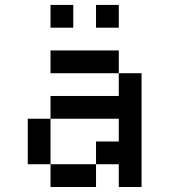

<svg xmlns="http://www.w3.org/2000/svg" viewBox="-20 -747 676 767"><path d="M90.9 -272.7V-90.9H181.8V-272.7ZM181.8 -90.9V0H363.6V-90.9ZM363.6 -181.8V-90.9H454.5V0H545.5V-454.5H454.5V-363.6H181.8V-272.7H454.5V-181.8ZM181.8 -545.5V-454.5H454.5V-545.5ZM181.8 -727.3V-636.4H272.7V-727.3ZM363.6 -727.3V-636.4H454.5V-727.3Z"/></svg>

Font: Departure Mono
Style: Regular
Weight: 400
Monospace: yes
Designer: Helena Zhang
Version: Version 1.500;Glyphs 3.3.1 (3343)